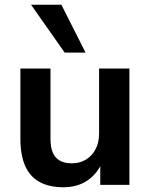

<svg xmlns="http://www.w3.org/2000/svg" viewBox="-20 -780 634 810"><path d="M248 10Q187 10 146.5 -12.5Q106 -35 86 -80.5Q66 -126 66 -194V-491H193V-194Q193 -160 202.5 -137Q212 -114 232 -102.5Q252 -91 283 -91Q317 -91 343 -107Q369 -123 383.5 -151Q398 -179 398 -217V-491H526V0H403V-102H414Q392 -48 349.5 -19Q307 10 248 10ZM253 -558 111 -760H239L341 -558Z"/></svg>

Font: Nunito Sans 12pt ExtraLight 11pt
Style: Bold
Weight: 700
Version: Version 3.101;gftools[0.9.27]